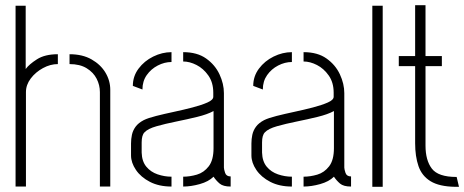

<svg xmlns="http://www.w3.org/2000/svg" viewBox="-20 -720 1789 740"><path d="M40 -1V-698H79V-454Q92 -472 122.5 -491.5Q153 -511 203 -511V-473Q174 -473 145.5 -457.5Q117 -442 98.5 -417.5Q80 -393 80 -365V-1ZM365 -1V-365Q365 -392 352.5 -416.5Q340 -441 314 -457Q288 -473 248 -473V-511Q298 -511 333 -491Q368 -471 386.5 -440Q405 -409 405 -374V-1Z M641 -1Q593 -1 558 -19Q523 -37 504 -65Q485 -93 485 -121V-167Q485 -184 488.5 -200.5Q492 -217 502.5 -231.5Q513 -246 534 -257Q550 -265 581.5 -273Q613 -281 650.5 -289Q688 -297 722.5 -306Q757 -315 779.5 -325Q802 -335 802 -347V-363Q802 -402 783 -429Q764 -456 737.5 -469.5Q711 -483 686 -483V-519Q740 -519 774.5 -494.5Q809 -470 826 -433.5Q843 -397 843 -361V-74Q843 -68 847.5 -54Q852 -40 869 -40V-1Q840 -1 826.5 -12.5Q813 -24 803 -39Q784 -20 750 -10.5Q716 -1 686 -1V-39Q712 -39 739 -47Q766 -55 784.5 -79Q803 -103 803 -149V-292Q779 -279 740 -269.5Q701 -260 659 -251.5Q617 -243 583.5 -233.5Q550 -224 537 -210Q526 -199 526 -171V-132Q527 -98 544 -77.5Q561 -57 587.5 -48Q614 -39 641 -39ZM529 -375 492 -389Q492 -426 514 -455.5Q536 -485 570.5 -502Q605 -519 641 -519V-481Q614 -481 588 -467.5Q562 -454 545.5 -430.5Q529 -407 529 -375Z M1105 -1Q1057 -1 1022 -19Q987 -37 968 -65Q949 -93 949 -121V-167Q949 -184 952.5 -200.5Q956 -217 966.5 -231.5Q977 -246 998 -257Q1014 -265 1045.5 -273Q1077 -281 1114.5 -289Q1152 -297 1186.5 -306Q1221 -315 1243.5 -325Q1266 -335 1266 -347V-363Q1266 -402 1247 -429Q1228 -456 1201.5 -469.5Q1175 -483 1150 -483V-519Q1204 -519 1238.5 -494.5Q1273 -470 1290 -433.5Q1307 -397 1307 -361V-74Q1307 -68 1311.5 -54Q1316 -40 1333 -40V-1Q1304 -1 1290.5 -12.5Q1277 -24 1267 -39Q1248 -20 1214 -10.5Q1180 -1 1150 -1V-39Q1176 -39 1203 -47Q1230 -55 1248.5 -79Q1267 -103 1267 -149V-292Q1243 -279 1204 -269.5Q1165 -260 1123 -251.5Q1081 -243 1047.5 -233.5Q1014 -224 1001 -210Q990 -199 990 -171V-132Q991 -98 1008 -77.5Q1025 -57 1051.5 -48Q1078 -39 1105 -39ZM993 -375 956 -389Q956 -426 978 -455.5Q1000 -485 1034.5 -502Q1069 -519 1105 -519V-481Q1078 -481 1052 -467.5Q1026 -454 1009.5 -430.5Q993 -407 993 -375Z M1415 0V-698H1455V0Z M1734 0Q1673 -1 1639.5 -21.5Q1606 -42 1593 -79.5Q1580 -117 1580 -168V-465H1517V-504H1580V-700H1620V-504H1683V-465H1620V-159Q1620 -102 1644.5 -70Q1669 -38 1739 -38H1740L1749 0Z"/></svg>

Font: Stick No Bills ExtraLight ExtraLight
Style: Regular
Weight: 250
Version: Version 2.000